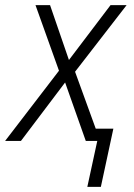

<svg xmlns="http://www.w3.org/2000/svg" viewBox="-50 -552 524 752"><path d="M292 180 331 0H286L205 -229L32 0H-30L181 -275L89 -532H146L220 -317L383 -532H446L244 -271L325 -48H394L345 180Z"/></svg>

Font: Noto Sans SemiCondensed Light
Style: Italic
Weight: 300
Width: 4
Italic angle: -12°
Designer: Monotype Design Team
Foundry: Monotype Imaging Inc.
Version: Version 2.013; ttfautohint (v1.8.4.7-5d5b)